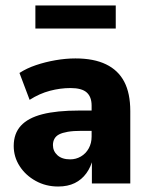

<svg xmlns="http://www.w3.org/2000/svg" viewBox="-20 -669 543 700"><path d="M192 11Q147 11 110 -9.5Q73 -30 51.5 -63.5Q30 -97 30 -137Q30 -182 56 -210.5Q82 -239 134.5 -252.5Q187 -266 269 -266H328V-192H278Q247 -192 227 -188.5Q207 -185 195.5 -179Q184 -173 178.5 -163Q173 -153 173 -140Q173 -118 189.5 -103Q206 -88 236 -88Q257 -88 275 -98.5Q293 -109 303.5 -128Q314 -147 314 -171V-284Q314 -316 296 -332Q278 -348 237 -348Q200 -348 162 -338Q124 -328 88 -305L51 -403Q77 -420 111 -431.5Q145 -443 182.5 -449.5Q220 -456 255 -456Q322 -456 366.5 -434.5Q411 -413 433 -371Q455 -329 455 -264V0H315V-92H319Q312 -61 295 -37.5Q278 -14 252.5 -1.5Q227 11 192 11ZM109 -565V-649H402V-565Z"/></svg>

Font: Nunito Sans 12pt ExtraLight
Style: Weight 830 Width 84 Optical size 12.0 YTLC 445
Weight: 830
Width: 4
Designer: Vernon Adams
Foundry: Vernon Adams
Version: Version 3.101;gftools[0.9.27]